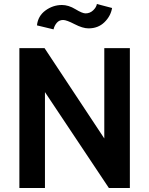

<svg xmlns="http://www.w3.org/2000/svg" viewBox="-20 -941 747 961"><path d="M630 0H525L205 -480V0H77V-700H203L502 -248V-700H630ZM423 -799Q394 -799 353.5 -820Q313 -841 296 -841Q276 -841 264 -826.5Q252 -812 248 -794L165 -814Q170 -861 207.5 -888.5Q245 -916 290 -916Q323 -916 357.5 -895Q392 -874 408 -874Q430 -874 446 -889Q462 -904 465 -921L541 -901Q534 -860 502.5 -829.5Q471 -799 423 -799Z"/></svg>

Font: Cabin
Style: Bold
Weight: 700
Designer: Pablo Impallari
Foundry: Pablo Impallari. www.impallari.com Igino Marini. www.ikern.com
Version: Version 1.005